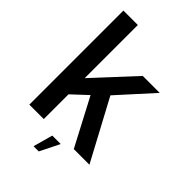

<svg xmlns="http://www.w3.org/2000/svg" viewBox="-276 -881 1133 1133"><g transform="rotate(45 291.0 -314.5)"><path d="M262 -299.5 419.5 0H550L344.5 -383.5ZM48.5 0H169V-206.5L268 -299L343.5 -372L543.5 -593H402L169 -341.5V-785H48.5ZM239.5 156H283L344 33.5H273.5Z"/></g></svg>

Font: Anybody Thin Medium
Style: Regular
Weight: 500
Version: Version 1.113;gftools[0.9.25]